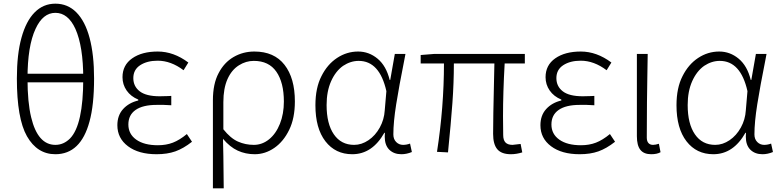

<svg xmlns="http://www.w3.org/2000/svg" viewBox="-20 -828 4256 1047"><path d="M127 -85Q72 -182 72 -400Q72 -532 97 -622Q122 -713 169 -760.5Q216 -808 282 -808Q349 -808 396 -761Q444 -713 468.5 -621.5Q493 -530 493 -400Q493 -255 468 -165Q420 13 282 13Q183 13 127 -85ZM362 -73Q434 -147 434 -400Q434 -575 391 -671Q351 -758 282 -758Q214 -758 174 -671Q130 -577 130 -400Q130 -270 150 -188Q186 -38 282 -38Q327 -38 362 -73ZM104 -426H460V-379H104Z M620 -145Q620 -199 651.5 -233.5Q683 -268 734 -280V-285Q693 -302 670.5 -334.5Q648 -367 648 -407Q648 -473 701 -510Q754 -547 840 -547Q927 -547 1007 -487L981 -445Q912 -497 840 -497Q782 -497 744.5 -472.5Q707 -448 707 -402Q707 -357 742 -330Q777 -303 851 -303L893 -304L914 -305V-254Q884 -256 873 -256H834Q759 -256 719.5 -228.5Q680 -201 680 -149Q680 -97 723 -66.5Q766 -36 841 -36Q886 -36 922.5 -50Q959 -64 999 -97L1027 -55Q980 -18 936 -2.5Q892 13 834 13Q736 13 678 -30.5Q620 -74 620 -145Z M1172 -429Q1202 -487 1253.5 -517Q1305 -547 1367 -547Q1475 -547 1531.5 -474.5Q1588 -402 1588 -275Q1588 -183 1557 -120Q1526 -56 1476 -21.5Q1426 13 1369 13Q1319 13 1276.5 -6.5Q1234 -26 1196 -71L1198 23L1200 199H1141V-281Q1141 -371 1172 -429ZM1528 -274Q1528 -378 1487 -437Q1446 -496 1364 -496Q1321 -496 1283 -472Q1243 -447 1220.5 -396.5Q1198 -346 1198 -271V-123Q1237 -74 1277.5 -56Q1318 -38 1364 -38Q1410 -38 1447.5 -68.5Q1485 -99 1506.5 -153Q1528 -207 1528 -274Z M1700 -254Q1700 -349 1733 -413Q1765 -477 1818 -512Q1871 -547 1933 -547Q1992 -547 2039 -508Q2086 -469 2105 -392H2108L2133 -534H2191L2185 -502Q2156 -357 2140.5 -259.5Q2125 -162 2125 -95Q2125 -69 2140.5 -53.5Q2156 -38 2178 -38Q2197 -38 2216 -45L2226 1Q2197 13 2169 13Q2128 13 2103 -11.5Q2078 -36 2078 -83Q2078 -97 2079 -104H2076Q2010 13 1901 13Q1809 13 1754.5 -57.5Q1700 -128 1700 -254ZM2078 -226 2087 -331Q2050 -496 1936 -496Q1892 -496 1851 -469Q1810 -440 1785.5 -385Q1761 -330 1761 -255Q1761 -153 1800.5 -95.5Q1840 -38 1911 -38Q1952 -38 1989.5 -63.5Q2027 -89 2051 -132.5Q2075 -176 2078 -226Z M2669 -98Q2669 -183 2674 -390L2676 -482H2455Q2455 -376 2447 -266Q2439 -156 2423 3L2363 0Q2401 -245 2401 -482H2274V-528L2349 -534H2842V-482H2732Q2723 -323 2723 -193L2724 -92Q2724 -64 2736.5 -51Q2749 -38 2775 -38Q2782 -38 2819 -43L2828 3Q2796 13 2766 13Q2715 13 2692 -14Q2669 -41 2669 -98Z M2927 -145Q2927 -199 2958.5 -233.5Q2990 -268 3041 -280V-285Q3000 -302 2977.5 -334.5Q2955 -367 2955 -407Q2955 -473 3008 -510Q3061 -547 3147 -547Q3234 -547 3314 -487L3288 -445Q3219 -497 3147 -497Q3089 -497 3051.5 -472.5Q3014 -448 3014 -402Q3014 -357 3049 -330Q3084 -303 3158 -303L3200 -304L3221 -305V-254Q3191 -256 3180 -256H3141Q3066 -256 3026.5 -228.5Q2987 -201 2987 -149Q2987 -97 3030 -66.5Q3073 -36 3148 -36Q3193 -36 3229.5 -50Q3266 -64 3306 -97L3334 -55Q3287 -18 3243 -2.5Q3199 13 3141 13Q3043 13 2985 -30.5Q2927 -74 2927 -145Z M3453 -85V-534H3512L3510 -411Q3509 -353 3508 -269.5Q3507 -186 3507 -78Q3507 -58 3516 -48Q3525 -38 3541 -38Q3554 -38 3573 -44L3582 2Q3563 13 3531 13Q3491 13 3472 -11Q3453 -35 3453 -85Z M3669 -254Q3669 -349 3702 -413Q3734 -477 3787 -512Q3840 -547 3902 -547Q3961 -547 4008 -508Q4055 -469 4074 -392H4077L4102 -534H4160L4154 -502Q4125 -357 4109.5 -259.5Q4094 -162 4094 -95Q4094 -69 4109.5 -53.5Q4125 -38 4147 -38Q4166 -38 4185 -45L4195 1Q4166 13 4138 13Q4097 13 4072 -11.5Q4047 -36 4047 -83Q4047 -97 4048 -104H4045Q3979 13 3870 13Q3778 13 3723.5 -57.5Q3669 -128 3669 -254ZM4047 -226 4056 -331Q4019 -496 3905 -496Q3861 -496 3820 -469Q3779 -440 3754.5 -385Q3730 -330 3730 -255Q3730 -153 3769.5 -95.5Q3809 -38 3880 -38Q3921 -38 3958.5 -63.5Q3996 -89 4020 -132.5Q4044 -176 4047 -226Z"/></svg>

Font: Merged Yaku Han JP Light
Style: Regular
Weight: 300
Designer: Ryoko NISHIZUKA 西塚涼子 (kana, bopomofo & ideographs); Paul D. Hunt (Latin, Greek & Cyrillic); Sandoll Communications 산돌커뮤니
Foundry: Adobe
Version: Version 2.004